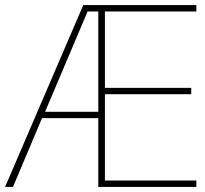

<svg xmlns="http://www.w3.org/2000/svg" viewBox="-21 -734 804 754"><path d="M750 0H365V-270H144L30 0H-1L306 -714H750V-689H391V-389H730V-364H391V-25H750ZM156 -295H365V-689H323Z"/></svg>

Font: Noto Sans Cherokee Thin
Style: Regular
Weight: 100
Designer: Monotype Design Team
Foundry: Monotype Imaging Inc.
Version: Version 2.001; ttfautohint (v1.8.4.7-5d5b)